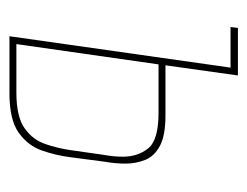

<svg xmlns="http://www.w3.org/2000/svg" viewBox="-80 -456 535 416"><g transform="rotate(90 188.0 -247.5)"><path d="M58 0 126 -479H38L40 -495H143L121 -338H230Q273 -338 295.5 -326Q318 -314 326 -294Q334 -274 334 -251Q334 -241 333 -229.5Q332 -218 330 -207L320 -131Q316 -100 305.5 -70Q295 -40 267 -20Q239 0 182 0ZM180 -15Q232 -15 257 -32.5Q282 -50 291.5 -77.5Q301 -105 305 -134L315 -204Q317 -215 318 -225.5Q319 -236 319 -246Q319 -278 301 -300.5Q283 -323 224 -323H119L75 -15Z"/></g></svg>

Font: Alumni Sans Pinstripe
Style: Italic
Weight: 400
Italic angle: -8°
Designer: Robert E. Leuschke
Foundry: Robert E. Leuschke
Version: Version 1.010; ttfautohint (v1.8.4.7-5d5b)